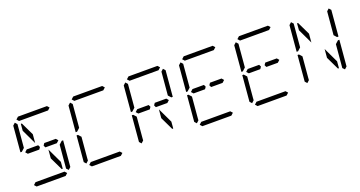

<svg xmlns="http://www.w3.org/2000/svg" viewBox="-49 -1833 4994 2665"><g transform="rotate(-20 2448.0 -500.0)"><path d="M204 -969 238 -1000H666L694 -969L660 -938H658H477H415H234H232ZM204 -469H191L163 -500L197 -531H210H334H358H366L381 -500L360 -469H352H328ZM348 -700 337 -574 233 -793 241 -892H256ZM468 -300 479 -426 583 -207 575 -108H560ZM612 -31 578 0H150L122 -31L156 -62H158H339H401H582H584ZM649 -436 694 -477H715L682 -95L648 -64L619 -94ZM122 -523H101L134 -905L168 -936L196 -905L195 -892L167 -564L133 -533ZM612 -531H626L653 -500L619 -469H606H482H458H450L435 -500L456 -531H464H488Z M1020 -969 1054 -1000H1482L1510 -969L1476 -938H1474H1293H1231H1050H1048ZM1428 -31 1394 0H966L938 -31L972 -62H974H1155H1217H1398H1400ZM908 -64 880 -95 913 -477H934L943 -467L971 -436L944 -125L943 -108L942 -95ZM938 -523H917L950 -905L984 -936L1012 -905L1011 -892L983 -564L949 -533Z M1836 -969 1870 -1000H2298L2326 -969L2292 -938H2290H2109H2047H1866H1864ZM1836 -469H1823L1795 -500L1829 -531H1842H1966H1990H1998L2013 -500L1992 -469H1984H1960ZM2100 -300 2111 -426 2215 -207 2207 -108H2192ZM2356 -936 2384 -905 2351 -523H2330L2293 -564L2323 -906ZM1724 -64 1696 -95 1729 -477H1750L1759 -467L1787 -436L1760 -125L1759 -108L1758 -95ZM1754 -523H1733L1766 -905L1800 -936L1828 -905L1827 -892L1799 -564L1765 -533ZM2244 -531H2258L2285 -500L2251 -469H2238H2114H2090H2082L2067 -500L2088 -531H2096H2120Z M2652 -969 2686 -1000H3114L3142 -969L3108 -938H3106H2925H2863H2682H2680ZM2652 -469H2639L2611 -500L2645 -531H2658H2782H2806H2814L2829 -500L2808 -469H2800H2776ZM3060 -31 3026 0H2598L2570 -31L2604 -62H2606H2787H2849H3030H3032ZM2540 -64 2512 -95 2545 -477H2566L2575 -467L2603 -436L2576 -125L2575 -108L2574 -95ZM2570 -523H2549L2582 -905L2616 -936L2644 -905L2643 -892L2615 -564L2581 -533ZM3060 -531H3074L3101 -500L3067 -469H3054H2930H2906H2898L2883 -500L2904 -531H2912H2936Z M3468 -969 3502 -1000H3930L3958 -969L3924 -938H3922H3741H3679H3498H3496ZM3468 -469H3455L3427 -500L3461 -531H3474H3598H3622H3630L3645 -500L3624 -469H3616H3592ZM3876 -31 3842 0H3414L3386 -31L3420 -62H3422H3603H3665H3846H3848ZM3356 -64 3328 -95 3361 -477H3382L3391 -467L3419 -436L3392 -125L3391 -108L3390 -95ZM3386 -523H3365L3398 -905L3432 -936L3460 -905L3459 -892L3431 -564L3397 -533ZM3876 -531H3890L3917 -500L3883 -469H3870H3746H3722H3714L3699 -500L3720 -531H3728H3752Z M4428 -700 4417 -574 4313 -793 4321 -892H4336ZM4548 -300 4559 -426 4663 -207 4655 -108H4640ZM4729 -436 4774 -477H4795L4762 -95L4728 -64L4699 -94ZM4804 -936 4832 -905 4799 -523H4778L4741 -564L4771 -906ZM4172 -64 4144 -95 4177 -477H4198L4207 -467L4235 -436L4208 -125L4207 -108L4206 -95ZM4202 -523H4181L4214 -905L4248 -936L4276 -905L4275 -892L4247 -564L4213 -533Z"/></g></svg>

Font: DSEG14 Classic Mini
Style: Light Italic
Weight: 300
Italic angle: -5°
Designer: Keshikan(Twitter:@keshinomi_88pro)
Version: Version 0.46